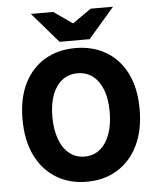

<svg xmlns="http://www.w3.org/2000/svg" viewBox="-58 -905 800 967"><g transform="rotate(-5 342.0 -421.5)"><path d="M342 12Q254.2 12 187.6 -28.9Q120.9 -69.9 83.5 -146.1Q46.2 -222.3 46.2 -328.9Q46.2 -435.4 83.5 -510.2Q120.9 -584.9 187.6 -624.3Q254.2 -663.8 342 -663.8Q430.3 -663.8 497 -624.3Q563.6 -584.9 601 -510.2Q638.3 -435.4 638.3 -328.9Q638.3 -222.3 601 -146.1Q563.6 -69.9 497 -28.9Q430.3 12 342 12ZM342 -115.3Q386.8 -115.3 419.2 -141.5Q451.7 -167.6 469.3 -215.7Q487 -263.7 487 -328.9Q487 -394 469.3 -440.4Q451.7 -486.7 419.2 -511.6Q386.8 -536.4 342 -536.4Q297.8 -536.4 265.1 -511.6Q232.4 -486.7 214.8 -440.4Q197.1 -394 197.1 -328.9Q197.1 -263.7 214.8 -215.7Q232.4 -167.6 265.1 -141.5Q297.8 -115.3 342 -115.3ZM266.2 -702.1 134.4 -854.7H247.6L340.1 -789.8H344.1L436.7 -854.7H549.8L418 -702.1Z"/></g></svg>

Font: Source Sans 3
Style: Regular
Weight: 200
Designer: Paul D. Hunt
Foundry: Adobe
Version: Version 3.046;hotconv 1.0.118;makeotfexe 2.5.65603